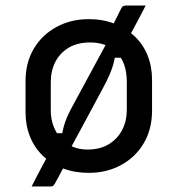

<svg xmlns="http://www.w3.org/2000/svg" viewBox="-20 -612 640 692"><path d="M505 -592Q495 -572 484.5 -552.5Q474 -533 464 -514Q454 -495 444 -477L448 -404H383L395 -415Q393 -394 385 -369.5Q377 -345 362 -315Q327 -250 292 -184.5Q257 -119 222 -55Q222 -51 222.5 -46Q223 -41 223 -36Q216 -21 207.5 -5.5Q199 10 191.5 24.5Q184 39 177 51Q173 57 170.5 58.5Q168 60 162 60Q158 60 148 60Q138 60 127 60Q116 60 107 60Q98 60 94 60Q102 44 112.5 24Q123 4 133 -15Q143 -34 151 -48L168 -132H210L203 -122Q205 -137 209 -153Q213 -169 220.5 -187Q228 -205 239 -225Q274 -290 309 -354.5Q344 -419 378 -482Q378 -486 377.5 -491Q377 -496 376 -500Q386 -520 395.5 -539Q405 -558 414 -576Q419 -587 423 -589.5Q427 -592 435 -592Q442 -592 451 -592Q460 -592 470.5 -592Q481 -592 490 -592Q499 -592 505 -592ZM300 -543Q351 -543 393 -526.5Q435 -510 465.5 -481Q496 -452 512 -412Q528 -372 528 -324V-213Q528 -147 498.5 -96.5Q469 -46 417 -17.5Q365 11 300 11Q249 11 207 -5Q165 -21 134.5 -50.5Q104 -80 88 -120Q72 -160 72 -208V-319Q72 -386 101.5 -436Q131 -486 183 -514.5Q235 -543 300 -543ZM305 -459Q259 -459 227.5 -440Q196 -421 179.5 -389Q163 -357 163 -316V-215Q163 -182 173.5 -155.5Q184 -129 202 -110Q219 -93 242.5 -83Q266 -73 295 -73Q341 -73 372.5 -92.5Q404 -112 420.5 -144Q437 -176 437 -216V-317Q437 -352 427.5 -379Q418 -406 399 -424Q383 -441 359 -450Q335 -459 305 -459Z"/></svg>

Font: Recursive Monospace
Style: Regular
Weight: 400
Version: Version 1.047